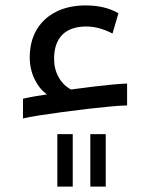

<svg xmlns="http://www.w3.org/2000/svg" viewBox="-20 -429 530 710"><path d="M65 -64Q87 -69 110 -73Q133 -77 154 -80Q126 -99 108 -136Q90 -173 90 -217Q90 -276 116 -320Q142 -363 188.5 -386Q235 -409 297 -409Q368 -409 418 -380L396 -305Q346 -331 299 -331Q241 -331 210.5 -300.5Q180 -270 180 -211Q180 -173 197.5 -142.5Q215 -112 243 -98L265 -101Q341 -111 387.5 -115.5Q434 -120 450 -120V-39Q430 -39 391.5 -35.5Q353 -32 305.5 -26.5Q258 -21 210 -14.5Q162 -8 123.5 -2Q85 4 65 9ZM192 67H249V261H192ZM314 67H371V261H314Z"/></svg>

Font: Noto Kufi Arabic
Style: Regular
Weight: 400
Designer: Monotype Design Team, David Williams, Khaled Hosny
Foundry: Google LLC
Version: Version 2.109; ttfautohint (v1.8.4.7-5d5b)